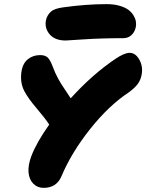

<svg xmlns="http://www.w3.org/2000/svg" viewBox="-20 -908 701 920"><path d="M294.9 -713.9Q243.2 -713.9 218 -743.4Q192.9 -772.9 200.2 -811Q205.6 -835.4 223.4 -851.6Q241.2 -867.7 284.2 -873Q393.6 -888.2 491.2 -888.2Q525.4 -888.2 552 -880.6Q578.6 -873 594.2 -861.6Q609.9 -850.1 619.1 -835.2Q628.4 -820.3 630.9 -806.2Q633.3 -792 630.9 -778.8Q625.5 -753.9 609.6 -739.5Q593.8 -725.1 570.8 -725.1Q468.3 -725.1 383.1 -719.5Q297.9 -713.9 294.9 -713.9ZM189 -7.8Q159.2 -7.8 139.4 -28.1Q119.6 -48.3 116.7 -82Q113.8 -115.7 129.9 -159.2Q154.8 -225.1 215.8 -311Q196.3 -341.3 155.8 -388.7Q115.2 -436 96.2 -472.2Q73.7 -516.1 84 -571.8Q90.8 -606.9 115.2 -625.5Q139.6 -644 171.9 -644Q195.8 -644 208 -632.8Q220.2 -621.6 231.9 -590.8Q244.6 -556.6 258.1 -532Q271.5 -507.3 291 -479Q310.5 -450.7 318.8 -437Q422.9 -551.8 533.2 -626Q575.7 -654.8 601.1 -654.8Q629.9 -654.8 648.2 -621.1Q666.5 -587.4 658.2 -547.9Q653.3 -522.9 638.7 -503.9Q624 -484.9 596.2 -464.8Q501 -401.9 411.4 -289.1Q321.8 -176.3 273.9 -62Q250 -7.8 189 -7.8Z"/></svg>

Font: Shantell Sans Irregular
Style: Italic
Weight: 800
Italic angle: -11.31°
Designer: Stephen Nixon, Anya Danilova, Shantell Martin
Foundry: Arrow Type
Version: Version 1.006;[9816181b4]